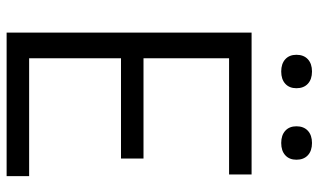

<svg xmlns="http://www.w3.org/2000/svg" viewBox="-211 -751 962 580"><g transform="rotate(90 270.0 -461.0)"><path d="M78.5 0V-740H507V-672H156V-413.5H459V-345.5H156V-68H512V0ZM412 -829.5Q388.5 -829.5 375 -841.8Q361.5 -854 361.5 -875.5Q361.5 -897.5 375 -910Q388.5 -922.5 412 -922.5Q435.5 -922.5 449 -910Q462.5 -897.5 462.5 -875.5Q462.5 -854 449 -841.8Q435.5 -829.5 412 -829.5ZM196 -829.5Q172.5 -829.5 159 -841.8Q145.5 -854 145.5 -875.5Q145.5 -897.5 159 -910Q172.5 -922.5 196 -922.5Q219.5 -922.5 233 -910Q246.5 -897.5 246.5 -875.5Q246.5 -854 233 -841.8Q219.5 -829.5 196 -829.5Z"/></g></svg>

Font: Encode Sans SmCnd
Style: Regular
Weight: 400
Width: 4
Designer: Multiple Designers
Foundry: Impallari Type
Version: Version 3.002; ttfautohint (v1.8.3) -l 8 -r 50 -G 200 -x 14 